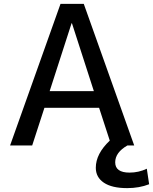

<svg xmlns="http://www.w3.org/2000/svg" viewBox="-20 -750 789 990"><path d="M292 -730H412L672 0H637Q574 36 574 87Q574 140 648 140Q695 140 737 120L749 200Q698 220 636 220Q557 220 515.5 192Q474 164 474 115Q474 43 546 -25L491 -194H209L146 0H32ZM236 -280H464L351 -630H349Z"/></svg>

Font: M PLUS 1p Medium
Style: Regular
Weight: 500
Version: Version 1.062